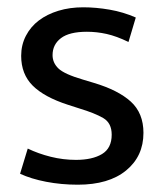

<svg xmlns="http://www.w3.org/2000/svg" viewBox="-20 -497 447 526"><path d="M332 -382Q299 -398 272 -404Q245 -410 218 -410Q170 -410 147 -392.5Q124 -375 124 -346Q124 -325 140 -309.5Q156 -294 207 -279L237 -270Q304 -250 338.5 -218.5Q373 -187 373 -133Q373 -69 325.5 -30Q278 9 193 9Q148 9 106.5 1Q65 -7 35 -21L56 -90Q85 -76 119 -67.5Q153 -59 188 -59Q233 -59 259.5 -75Q286 -91 286 -128Q286 -160 263 -173.5Q240 -187 197 -200L166 -210Q101 -231 69.5 -262.5Q38 -294 38 -344Q38 -374 51 -399Q64 -424 86.5 -441Q109 -458 140 -467.5Q171 -477 208 -477Q243 -477 280.5 -470.5Q318 -464 352 -449Z"/></svg>

Font: Mukta Mahee
Style: Regular
Weight: 400
Designer: Shuchita Grover, Noopur Datye, Girish Dalvi, Yashodeep Gholap
Foundry: Ek Type
Version: Version 2.538;PS 1.000;hotconv 16.6.51;makeotf.lib2.5.65220;